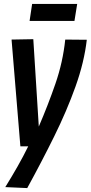

<svg xmlns="http://www.w3.org/2000/svg" viewBox="-20 -746 463 980"><path d="M313 -544 423 -543Q410 -429 365.5 -304.5Q321 -180 256.5 -49.5Q192 81 119 214L7 209Q41 154 70 103Q99 52 124 1H84L39 -544L150 -546L178 -100Q225 -209 263 -319Q301 -429 313 -544ZM131 -639 144 -726H374L360 -639Z"/></svg>

Font: Georama SemiCondensed SemiBold
Style: Italic
Weight: 600
Width: 4
Italic angle: -9°
Designer: Jean-Baptiste Levee
Foundry: Production Type
Version: Version 1.000